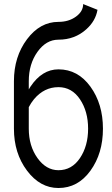

<svg xmlns="http://www.w3.org/2000/svg" viewBox="-20 -921 553 948"><path d="M122.1 -285.6Q122.1 -200.7 165 -140.6Q208 -80.6 268.6 -80.6Q334.5 -80.6 374.8 -140.4Q415 -200.2 415 -285.6Q415 -371.1 374.8 -430.9Q334.5 -490.7 268.6 -490.7Q197.8 -490.7 147.9 -431.2Q132.8 -412.6 122.1 -392.1ZM268.6 -725.1Q208 -725.1 165 -665Q122.1 -605 122.1 -520V-479.5Q126 -485.8 130.4 -493.2Q187.5 -578.6 268.6 -578.6Q364.7 -578.6 426.5 -493.2Q488.3 -407.7 488.3 -285.6Q488.3 -163.6 426.5 -78.1Q364.7 7.3 268.6 7.3Q177.7 7.3 113.3 -78.6Q48.8 -164.6 48.8 -285.6V-520Q48.8 -641.1 113.3 -727.1Q177.7 -813 268.6 -813Q319.3 -813 355 -838.9Q390.6 -864.7 390.6 -900.9L461.4 -872.6Q452.1 -817.9 406.7 -776.9Q349.6 -725.1 268.6 -725.1Z"/></svg>

Font: Gap Sans
Style: Regular
Weight: 400
Designer: Alexandre Liziard and Étienne Ozeray
Foundry: Interstices.io
Version: Version 1.6.1 - December 3. 2014